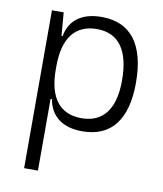

<svg xmlns="http://www.w3.org/2000/svg" viewBox="-84 -595 754 889"><g transform="rotate(10 293.0 -151.0)"><path d="M89.8 224.6H154.8V-112.8H161.1C174.3 -36.6 228 9.8 324.7 9.8C460.4 9.8 531.2 -80.6 531.2 -253.9C531.2 -433.6 460 -527.3 322.8 -527.3C230.5 -527.3 172.9 -485.8 159.2 -408.7H153.8L145 -517.6H89.8ZM154.8 -251V-266.1C154.8 -398.9 208.5 -468.3 311 -468.3C413.1 -468.3 465.8 -395 465.8 -253.9C465.8 -119.6 412.6 -49.3 310.5 -49.3C208 -49.3 154.8 -118.7 154.8 -251Z"/></g></svg>

Font: Cascadia Code PL Light
Style: Regular
Weight: 300
Monospace: yes
Designer: Aaron Bell
Foundry: Saja Typeworks
Version: Version 2404.023